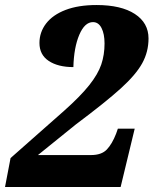

<svg xmlns="http://www.w3.org/2000/svg" viewBox="-34 -744 611 764"><path d="M8 -115 222 -304Q286 -361 321 -405Q356 -449 369 -487.5Q382 -526 382 -571Q382 -609 370 -632.5Q358 -656 336 -656Q303 -656 281.5 -605.5Q260 -555 258 -477Q197 -477 160 -501.5Q123 -526 123 -573Q123 -616 149.5 -650.5Q176 -685 227 -704.5Q278 -724 350 -724Q448 -724 502.5 -688.5Q557 -653 557 -591Q557 -538 532 -492.5Q507 -447 447 -392.5Q387 -338 268 -249L117 -127H328Q370 -127 391 -149Q412 -171 428 -212L435 -232H502L446 0H-14Z"/></svg>

Font: Noto Serif NarrowBlack
Style: Italic
Weight: 900
Width: 4
Italic angle: -12°
Designer: Monotype Design Team
Foundry: Monotype Imaging Inc.
Version: Version 1.001